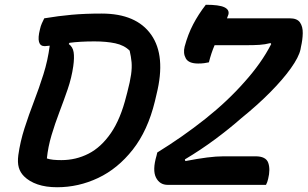

<svg xmlns="http://www.w3.org/2000/svg" viewBox="-20 -777 1293 807"><path d="M858 -515Q849 -513 838 -511.5Q827 -510 813 -510Q773 -510 761 -531.5Q749 -553 756 -581Q770 -633 792 -675Q814 -717 845 -757Q901 -757 923 -746.5Q945 -736 940 -716Q938 -709 934 -700H1198Q1229 -700 1241 -682.5Q1253 -665 1252.5 -637.5Q1252 -610 1245 -580L1243 -569Q1236 -537 1202.5 -490Q1169 -443 1115.5 -389Q1062 -335 994 -280Q944 -236 884 -191.5Q824 -147 757 -107L759 -100Q811 -110 850 -115Q889 -120 920 -120H1054Q1098 -120 1107.5 -92.5Q1117 -65 1107 -25Q1104 -11 1098 0H685Q651 0 635.5 -31Q620 -62 638 -123L641 -136Q748 -202 842.5 -277Q937 -352 1009 -434Q1043 -472 1071 -511.5Q1099 -551 1120 -592L1117 -596Q1094 -590 1070.5 -588.5Q1047 -587 1014 -587H882Q875 -571 869 -553Q863 -535 858 -515ZM407 -720Q553 -720 615.5 -631Q678 -542 638 -381L631 -351Q601 -228 538 -148Q475 -68 392.5 -29Q310 10 220 10Q173 10 138 -2Q103 -14 81 -36Q65 -52 59 -73Q53 -94 57 -125Q65 -182 83 -238Q101 -294 122.5 -350Q144 -406 162.5 -464.5Q181 -523 189 -585Q173 -583 168 -583Q130 -583 148 -654Q151 -668 156 -679Q161 -690 166 -700Q226 -710 281.5 -715Q337 -720 407 -720ZM177 -111Q189 -107 204 -105.5Q219 -104 238 -104Q299 -104 352 -131Q405 -158 446 -217.5Q487 -277 511 -374L515 -389Q527 -435 531 -464Q535 -493 533 -515.5Q531 -538 525 -564Q502 -587 464.5 -595Q427 -603 377 -603Q347 -603 320.5 -601.5Q294 -600 272 -597L269 -592Q286 -580 289.5 -557.5Q293 -535 288 -499Q281 -450 264.5 -402Q248 -354 229.5 -305.5Q211 -257 196.5 -208.5Q182 -160 177 -111Z"/></svg>

Font: Recursive Sn Csl St SmB
Style: Italic
Weight: 600
Italic angle: -15°
Version: Version 1.079;hotconv 1.0.112;makeotfexe 2.5.65598; ttfautoh